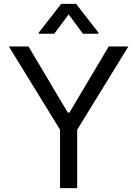

<svg xmlns="http://www.w3.org/2000/svg" viewBox="-20 -966 705 986"><path d="M126.4 -727.3 328.1 -387.8H336.6L538.4 -727.3H639.2L376.4 -299.7V0H288.4V-299.7L25.6 -727.3ZM332.4 -892 258.5 -792.6H179V-798.3L294 -946H370.7L485.8 -798.3V-792.6H406.2Z"/></svg>

Font: Interop
Style: Regular
Weight: 400
Designer: Rasmus Andersson, Google, Jang Haemin
Foundry: jhaemin
Version: Version 1.008